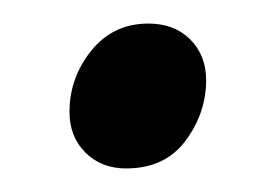

<svg xmlns="http://www.w3.org/2000/svg" viewBox="-20 -342 231 163"><path d="M87 -199Q66 -199 52.5 -212.5Q39 -226 39 -247Q39 -276 57.5 -299Q76 -322 106 -322Q128 -322 141.5 -308.5Q155 -295 155 -274Q155 -246 137.5 -222.5Q120 -199 87 -199Z"/></svg>

Font: Faustina VF Beta
Style: Italic
Weight: 400
Italic angle: -8°
Designer: Alfonso Garcia
Foundry: Omnibus-Type
Version: Version 1.006